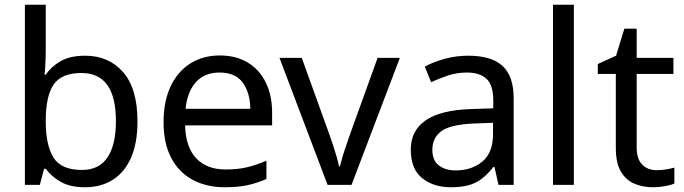

<svg xmlns="http://www.w3.org/2000/svg" viewBox="-20 -780 2887 810"><path d="M173 -575Q173 -541 171.5 -511.5Q170 -482 168 -465H173Q196 -499 236 -522Q276 -545 339 -545Q439 -545 499.5 -475.5Q560 -406 560 -268Q560 -176 532.5 -114Q505 -52 455 -21Q405 10 339 10Q276 10 236 -13Q196 -36 173 -68H166L148 0H85V-760H173ZM324 -472Q239 -472 206 -423Q173 -374 173 -271V-267Q173 -168 205.5 -115.5Q238 -63 326 -63Q398 -63 433.5 -116Q469 -169 469 -269Q469 -472 324 -472Z M907 -546Q976 -546 1025.5 -516Q1075 -486 1101.5 -431.5Q1128 -377 1128 -304V-251H761Q763 -160 807.5 -112.5Q852 -65 932 -65Q983 -65 1022.5 -74.5Q1062 -84 1104 -102V-25Q1063 -7 1023 1.5Q983 10 928 10Q852 10 793.5 -21Q735 -52 702.5 -113.5Q670 -175 670 -264Q670 -352 699.5 -415Q729 -478 782.5 -512Q836 -546 907 -546ZM906 -474Q843 -474 806.5 -433.5Q770 -393 763 -321H1036Q1035 -389 1004 -431.5Q973 -474 906 -474Z M1362 0 1159 -536H1253L1367 -220Q1375 -198 1384 -171Q1393 -144 1400 -119.5Q1407 -95 1410 -78H1414Q1418 -95 1425.5 -120Q1433 -145 1442.5 -172Q1452 -199 1459 -220L1573 -536H1667L1463 0Z M1955 -545Q2053 -545 2100 -502Q2147 -459 2147 -365V0H2083L2066 -76H2062Q2039 -47 2014.5 -27.5Q1990 -8 1958.5 1Q1927 10 1882 10Q1809 10 1761 -28.5Q1713 -67 1713 -149Q1713 -229 1776 -272.5Q1839 -316 1970 -320L2061 -323V-355Q2061 -422 2032 -448Q2003 -474 1950 -474Q1908 -474 1870 -461.5Q1832 -449 1799 -433L1772 -499Q1807 -518 1855 -531.5Q1903 -545 1955 -545ZM1981 -259Q1881 -255 1842.5 -227Q1804 -199 1804 -148Q1804 -103 1831.5 -82Q1859 -61 1902 -61Q1970 -61 2015 -98.5Q2060 -136 2060 -214V-262Z M2401 0H2313V-760H2401Z M2750 -62Q2770 -62 2791 -65.5Q2812 -69 2825 -73V-6Q2811 1 2785 5.5Q2759 10 2735 10Q2693 10 2657.5 -4.5Q2622 -19 2600 -55Q2578 -91 2578 -156V-468H2502V-510L2579 -545L2614 -659H2666V-536H2821V-468H2666V-158Q2666 -109 2689.5 -85.5Q2713 -62 2750 -62Z"/></svg>

Font: Noto Sans Meetei Mayek
Style: Regular
Weight: 400
Designer: Monotype Design Team and Neelakash Kshetrimayum
Foundry: Monotype Imaging Inc.
Version: Version 2.002